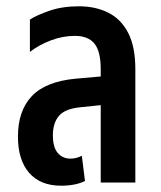

<svg xmlns="http://www.w3.org/2000/svg" viewBox="-20 -580 511 610"><path d="M174 10Q108 10 72.5 -31Q37 -72 37 -146Q37 -228 81 -274.5Q125 -321 220 -330L300 -337V-360Q300 -417 280 -441.5Q260 -466 218 -466Q179 -466 141 -451.5Q103 -437 75 -415V-518Q97 -532 137.5 -546Q178 -560 231 -560Q283 -560 323.5 -540Q364 -520 387 -476Q410 -432 410 -360V0H300V-246L233 -239Q186 -234 167 -211.5Q148 -189 148 -150Q148 -112 163.5 -94Q179 -76 204 -76Q214 -76 223 -78.5Q232 -81 240 -85L250 -5Q220 10 174 10Z"/></svg>

Font: Noto Sans Thai ExtCond SemBd
Style: Regular
Weight: 600
Width: 2
Designer: Monotype Design Team
Foundry: Monotype Imaging Inc.
Version: Version 2.002; ttfautohint (v1.8.4.7-5d5b)